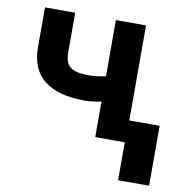

<svg xmlns="http://www.w3.org/2000/svg" viewBox="-79 -608 837 857"><g transform="rotate(10 339.5 -179.5)"><path d="M514.6 -99.6H652.3V171.9H511.7V0H377.9V-161.1Q335.4 -152.3 299.8 -152.3Q183.1 -152.3 119.9 -201.2Q56.6 -250 56.6 -350.6V-531.2H193.4V-350.6Q193.4 -319.3 203.9 -301Q214.4 -282.7 237.5 -274.7Q260.7 -266.6 299.8 -266.6Q340.3 -266.6 377.9 -275.9V-530.3H514.6Z"/></g></svg>

Font: Pretendard Std
Style: Bold
Weight: 700
Designer: Base glyphs from Inter by Rasmus Andersson; Hangeul glyphs from Noto Sans CJK(Source Han Sans) by Jang Soo-young and Kan
Foundry: Kil Hyung-jin
Version: Version 1.309